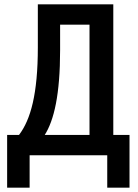

<svg xmlns="http://www.w3.org/2000/svg" viewBox="-20 -718 640 888"><path d="M13 150H117V0H476V150H579V-94H504V-698H155V-499C155 -284 122 -165 68 -94H13ZM394 -94H187C230 -162 258 -281 258 -486V-604H394Z"/></svg>

Font: IBM Plex Mono Medm
Style: Regular
Weight: 500
Monospace: yes
Designer: Mike Abbink, Paul van der Laan, Pieter van Rosmalen
Foundry: Bold Monday
Version: Version 2.004